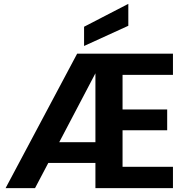

<svg xmlns="http://www.w3.org/2000/svg" viewBox="-20 -978 977 998"><path d="M417 -839 647 -958V-844L417 -739ZM476 -597 288 -239H476ZM879 -589H617V-409H849V-301H617V-111H879V0H476V-131H231L162 0H9L381 -699H879Z"/></svg>

Font: SVN-Poppins SemiBold
Style: Regular
Weight: 600
Designer: Ninad Kale (Devanagari), Jonny Pinhorn (Latin)
Foundry: Indian Type Foundry
Version: Version 3.002 2017